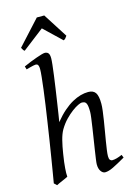

<svg xmlns="http://www.w3.org/2000/svg" viewBox="-142 -1025 778 1117"><g transform="rotate(-15 247.0 -466.5)"><path d="M335 -806.2Q328.1 -796.4 324.5 -792Q320.8 -787.6 313 -784.2L208 -884.3L78.1 -784.2Q73.7 -787.1 70.3 -791.7Q66.9 -796.4 62 -806.2L196.3 -953.1H241.2ZM473.1 -35.2Q427.7 -8.8 398.2 5.6Q368.7 20 348.1 20Q334 20 323 4.6Q312 -10.7 312 -37.1Q312 -45.9 315.2 -68.6Q318.4 -91.3 323 -121.6Q327.6 -151.9 333 -186Q338.4 -220.2 343 -251Q347.7 -281.7 350.8 -306.2Q354 -330.6 354 -341.8Q354 -360.4 352.5 -372.8Q351.1 -385.3 347.4 -393.1Q343.8 -400.9 337.2 -404.1Q330.6 -407.2 319.8 -407.2Q313.5 -407.2 297.4 -399.7Q281.2 -392.1 260.5 -376.7Q239.7 -361.3 217.5 -338.4Q195.3 -315.4 176.8 -284.2Q163.6 -260.7 154.8 -225.8Q146 -190.9 139.2 -147Q134.8 -120.1 132.3 -99.6Q129.9 -79.1 128.7 -63.2Q127.4 -47.4 127.2 -34.9Q127 -22.5 127.9 -12.2Q121.6 -8.8 112.1 -4.6Q102.5 -0.5 92.5 3.9Q82.5 8.3 73.2 12.5Q64 16.6 58.1 20L42 4.9Q46.4 -21.5 53 -60.3Q59.6 -99.1 67.1 -145.8Q74.7 -192.4 82.8 -244.1Q90.8 -295.9 98.6 -347.4Q106.4 -398.9 113.5 -448Q120.6 -497.1 125.7 -538.3Q130.9 -579.6 134 -610.6Q137.2 -641.6 137.2 -657.2Q137.2 -668.5 135.5 -675Q133.8 -681.6 131.1 -684.8Q128.4 -688 124.8 -689Q121.1 -689.9 117.2 -689.9Q112.3 -689.9 103.3 -687.7Q94.2 -685.5 84.5 -683.1Q73.2 -680.2 61 -676.8L55.2 -695.8Q75.7 -705.1 96.4 -713.4Q117.2 -721.7 135.3 -728Q153.3 -734.4 167 -738.3Q180.7 -742.2 187 -742.2Q200.7 -742.2 208.3 -733.4Q215.8 -724.6 215.8 -702.1Q215.8 -690.4 212.9 -663.3Q210 -636.2 205.3 -601.1Q200.7 -565.9 194.8 -525.9Q189 -485.8 183.3 -448.5Q177.7 -411.1 172.9 -379.9Q168 -348.6 165 -331.1Q193.4 -366.2 221.2 -390.4Q249 -414.6 275.4 -429.2Q301.8 -443.8 325.9 -450.4Q350.1 -457 372.1 -457Q402.8 -457 416 -437.7Q429.2 -418.5 429.2 -371.1Q429.2 -354 426 -328.6Q422.9 -303.2 418.2 -273.9Q413.6 -244.6 408.2 -213.4Q402.8 -182.1 398.2 -154.1Q393.6 -126 390.4 -102.8Q387.2 -79.6 387.2 -65.9Q387.2 -49.3 393.1 -43.2Q398.9 -37.1 404.8 -37.1Q418.5 -37.1 433.1 -41.3Q447.8 -45.4 465.8 -53.2Z"/></g></svg>

Font: Gentium Plus APac
Style: Italic
Weight: 400
Italic angle: -8°
Designer: J. Victor Gaultney, Annie Olsen, Iska Routamaa, Becca Hirsbrunner
Foundry: SIL International
Version: Version 5.000